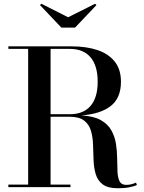

<svg xmlns="http://www.w3.org/2000/svg" viewBox="-20 -997 768 1023"><path d="M343 -905 486.5 -977 494 -970 380 -850H307L193 -970L200.5 -977ZM24.5 -13.5H130V-736.5H24.5V-750H362.5Q441 -750 500 -730Q559 -710 591.8 -668.2Q624.5 -626.5 624.5 -561.5Q624.5 -474.5 569.8 -432Q515 -389.5 414 -382Q479 -378.5 517 -357Q555 -335.5 573.5 -302.2Q592 -269 598 -230Q604 -191 604.2 -152.8Q604.5 -114.5 606 -82.5Q607.5 -50.5 617 -31.2Q626.5 -12 652 -12Q667.5 -12 680.8 -15.5Q694 -19 704.5 -24L709.5 -11.5Q697.5 -5 670.5 0.5Q643.5 6 607.5 6Q554 6 527 -14.8Q500 -35.5 490 -69.2Q480 -103 478.5 -143.8Q477 -184.5 475.8 -225Q474.5 -265.5 464.8 -299.5Q455 -333.5 428.5 -354.2Q402 -375 349.5 -375H249.5V-13.5H355.5V0H24.5ZM352.5 -736.5H249.5V-388.5H352.5Q424.5 -388.5 462.5 -432.8Q500.5 -477 500.5 -561.5Q500.5 -646.5 462.5 -691.5Q424.5 -736.5 352.5 -736.5Z"/></svg>

Font: Bodoni* 16 Medium
Style: Regular
Weight: 500
Version: Version 2.2